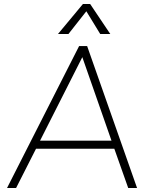

<svg xmlns="http://www.w3.org/2000/svg" viewBox="-20 -934 754 954"><path d="M661 0H617L548 -195H159L60 0H15L373 -705H413ZM389 -650 179 -235H534ZM409 -878 320 -765H268L392 -914H428L528 -765H478Z"/></svg>

Font: Iunito ExtraLight
Style: Italic
Weight: 200
Italic angle: -4.541°
Designer: Vernon Adams
Foundry: Vernon Adams
Version: Version 2.001;November 30, 2019;FontCreator 12.0.0.2547 64-b